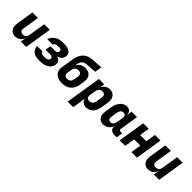

<svg xmlns="http://www.w3.org/2000/svg" viewBox="262 -2118 3677 3677"><g transform="rotate(45 2100.0 -280.0)"><path d="M196 10Q116 10 76.5 -46Q37 -102 52 -195L108 -550H258L204 -210Q197 -167 216.5 -143.5Q236 -120 276 -120Q316 -120 341.5 -143.5Q367 -167 374 -210L428 -550H578L491 0H346L363 -105H359Q341 -51 298 -20.5Q255 10 196 10Z M827 7Q735 7 681 -38Q627 -83 626 -160H771Q774 -137 794 -123.5Q814 -110 845 -110H902Q935 -110 957 -125.5Q979 -141 983 -168Q987 -194 970 -209Q953 -224 920 -224H791L810 -338H933Q964 -338 983 -351.5Q1002 -365 1006 -389Q1014 -440 949 -440H903Q872 -440 849 -426.5Q826 -413 815 -390H670Q695 -467 762 -512Q829 -557 921 -557H967Q1065 -557 1116.5 -516.5Q1168 -476 1157 -407Q1150 -362 1117.5 -331Q1085 -300 1036 -289Q1088 -278 1113.5 -243Q1139 -208 1131 -157Q1119 -82 1052 -37.5Q985 7 884 7Z M1454 10Q1346 8 1289.5 -51Q1233 -110 1249 -210L1289 -461Q1309 -583 1376.5 -650.5Q1444 -718 1556 -725L1784 -740L1762 -597L1553 -583Q1433 -575 1414 -461L1404 -398Q1421 -454 1467 -485Q1513 -516 1581 -516Q1676 -516 1718.5 -458.5Q1761 -401 1744 -301L1729 -210Q1711 -103 1640 -45.5Q1569 12 1454 10ZM1475 -120Q1518 -120 1545 -143.5Q1572 -167 1579 -210L1594 -301Q1601 -344 1581 -367.5Q1561 -391 1518 -391Q1475 -391 1448 -367.5Q1421 -344 1414 -301L1399 -210Q1392 -167 1412 -143.5Q1432 -120 1475 -120Z M1793 180 1909 -550H2054L2039 -455Q2065 -506 2107.5 -533Q2150 -560 2207 -560Q2259 -560 2295 -532.5Q2331 -505 2346.5 -456.5Q2362 -408 2351 -345L2328 -205Q2312 -102 2256.5 -46Q2201 10 2116 10Q2062 10 2027.5 -19Q1993 -48 1983 -100L1967 30L1943 180ZM2079 -120Q2120 -120 2146 -143.5Q2172 -167 2179 -210L2200 -340Q2207 -384 2188 -407Q2169 -430 2128 -430Q2085 -430 2059 -405.5Q2033 -381 2025 -335L2006 -215Q1999 -169 2017.5 -144.5Q2036 -120 2079 -120Z M2574 10Q2523 10 2489 -17.5Q2455 -45 2442 -93.5Q2429 -142 2439 -205L2462 -345Q2473 -409 2502 -457Q2531 -505 2573.5 -532.5Q2616 -560 2665 -560Q2716 -560 2746 -529Q2776 -498 2777 -445H2780L2793 -550H2942L2882 -168Q2879 -151 2888.5 -140.5Q2898 -130 2915 -130H2961L2940 0H2885Q2821 0 2786 -32.5Q2751 -65 2759 -117L2760 -125H2758Q2741 -64 2690.5 -27Q2640 10 2574 10ZM2649 -120Q2684 -120 2708 -144.5Q2732 -169 2738 -210L2759 -340Q2766 -381 2749.5 -405.5Q2733 -430 2698 -430Q2664 -430 2641 -405.5Q2618 -381 2611 -340L2590 -210Q2584 -169 2599.5 -144.5Q2615 -120 2649 -120Z M3022 0 3109 -550H3259L3227 -349H3395L3427 -550H3577L3490 0H3340L3373 -209H3205L3172 0Z M3796 10Q3716 10 3676.5 -46Q3637 -102 3652 -195L3708 -550H3858L3804 -210Q3797 -167 3816.5 -143.5Q3836 -120 3876 -120Q3916 -120 3941.5 -143.5Q3967 -167 3974 -210L4028 -550H4178L4091 0H3946L3963 -105H3959Q3941 -51 3898 -20.5Q3855 10 3796 10Z"/></g></svg>

Font: JetBrains Mono ExtraBold
Style: Italic
Weight: 800
Italic angle: -9°
Monospace: yes
Designer: Philipp Nurullin, Konstantin Bulenkov
Foundry: JetBrains
Version: Version 2.305; ttfautohint (v1.8.4.7-5d5b)